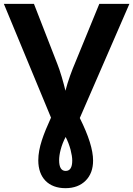

<svg xmlns="http://www.w3.org/2000/svg" viewBox="-20 -734 690 994"><path d="M366.2 -401.9C360.4 -388.7 352.5 -368.7 342.8 -341.8C333 -314.5 325.2 -288.6 318.8 -264.2C314.9 -281.2 308.6 -305.2 299.8 -335C291 -364.7 283.2 -387.2 276.9 -402.8L155.8 -713.9H0L244.1 -125C205.1 -39.1 178.2 29.8 178.2 96.2C178.2 186.5 231.4 240.2 318.8 240.2C362.3 240.2 397.5 227.1 423.3 201.2C449.2 175.3 461.9 140.6 461.9 97.2C461.9 42 439 -31.2 393.1 -123L649.9 -713.9H494.1ZM354 97.2C354 132.8 342.8 150.9 319.8 150.9C297.4 150.9 286.1 132.3 286.1 95.2C286.1 65.9 295.9 20 319.8 -24.9C330.6 -4.4 338.9 17.6 345.2 40.5C351.1 63.5 354 82 354 97.2Z"/></svg>

Font: Noto Reveo Sans
Style: Bold
Weight: 700
Designer: Monotype Design team
Foundry: Monotype Imaging Inc.
Version: Version 1.04